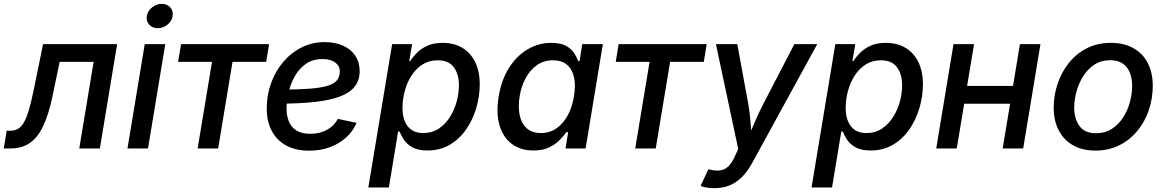

<svg xmlns="http://www.w3.org/2000/svg" viewBox="-55 -777 6098 1005"><path d="M-35.2 0 -20 -92.8H-1Q21.5 -92.8 38.6 -102.3Q55.7 -111.8 69.3 -134.8Q83 -157.7 95.2 -198Q107.4 -238.3 120.1 -299.8L170.4 -545.9H558.1L467.8 0H359.9L435.1 -453.1H257.3L219.2 -271Q199.7 -177.2 171.1 -117.2Q142.6 -57.1 101.1 -28.6Q59.6 0 1 0Z M612.3 0 702.6 -545.9H810.1L719.7 0ZM770.5 -629.4Q742.7 -629.4 726.1 -647.9Q709.5 -666.5 713.4 -692.9Q717.8 -719.7 741 -738.3Q764.2 -756.8 791.5 -756.8Q819.8 -756.8 836.4 -738.3Q853 -719.7 848.6 -692.9Q844.7 -666.5 821.5 -647.9Q798.3 -629.4 770.5 -629.4Z M979.5 0 1054.7 -453.1H877.4L892.6 -545.9H1353.5L1338.4 -453.1H1162.1L1086.9 0Z M1563.5 11.7Q1494.1 11.7 1444.6 -14.6Q1395 -41 1368.2 -90.6Q1341.3 -140.1 1341.3 -209.5Q1341.3 -280.3 1364.3 -343Q1387.2 -405.8 1428.5 -453.9Q1469.7 -502 1524.9 -529.3Q1580.1 -556.6 1644.5 -556.6Q1699.2 -556.6 1740.5 -538.1Q1781.7 -519.5 1804.7 -485.4Q1827.6 -451.2 1827.6 -404.3Q1827.6 -356.9 1802 -324.2Q1776.4 -291.5 1723.9 -271.7Q1671.4 -252 1591.1 -243.2Q1510.7 -234.4 1401.9 -234.4L1415 -308.1Q1505.4 -308.1 1565.4 -312.7Q1625.5 -317.4 1660.2 -328.1Q1694.8 -338.9 1709.2 -357.2Q1723.6 -375.5 1723.6 -403.3Q1723.6 -432.6 1699.2 -450.2Q1674.8 -467.8 1633.8 -467.8Q1581.1 -467.8 1544.9 -441.9Q1508.8 -416 1486.8 -375.5Q1464.8 -335 1454.8 -290.5Q1444.8 -246.1 1444.8 -209Q1444.8 -171.9 1456.8 -141.8Q1468.8 -111.8 1496.3 -94.2Q1523.9 -76.7 1570.3 -76.7Q1619.1 -76.7 1657 -97.7Q1694.8 -118.7 1713.4 -154.8L1811.5 -133.8Q1782.7 -66.9 1716.1 -27.6Q1649.4 11.7 1563.5 11.7Z M1873 204.1 1997.6 -545.9H2102.1L2086.9 -457H2091.3Q2103.5 -475.6 2124.8 -498Q2146 -520.5 2179.7 -536.6Q2213.4 -552.7 2262.7 -552.7Q2320.8 -552.7 2364.3 -527.1Q2407.7 -501.5 2431.9 -452.9Q2456.1 -404.3 2456.1 -335.4Q2456.1 -273.4 2438 -211.9Q2419.9 -150.4 2385.3 -100.1Q2350.6 -49.8 2299.6 -19.5Q2248.5 10.7 2182.6 10.7Q2131.3 10.7 2101.8 -6.8Q2072.3 -24.4 2057.6 -47.9Q2043 -71.3 2036.6 -88.4H2028.8L1980.5 204.1ZM2160.6 -80.6Q2207 -80.6 2241.7 -103.8Q2276.4 -127 2300 -164.3Q2323.7 -201.7 2335.4 -245.6Q2347.2 -289.6 2347.2 -331.1Q2347.2 -388.7 2320.3 -425Q2293.5 -461.4 2236.3 -461.4Q2190.4 -461.4 2156 -439.2Q2121.6 -417 2098.4 -380.6Q2075.2 -344.2 2063.5 -300Q2051.8 -255.9 2051.8 -211.9Q2051.8 -151.9 2079.1 -116.2Q2106.4 -80.6 2160.6 -80.6Z M2736.8 10.7Q2670.4 10.7 2624.5 -23.4Q2578.6 -57.6 2559.8 -120.8Q2541 -184.1 2555.2 -272Q2570.3 -361.3 2610.6 -423.8Q2650.9 -486.3 2708 -519.5Q2765.1 -552.7 2830.6 -552.7Q2881.3 -552.7 2909.7 -536.1Q2938 -519.5 2951.7 -497.1Q2965.3 -474.6 2971.7 -457H2978.5L2992.7 -545.9H3100.6L3010.3 0H2905.3L2918.9 -85.4H2909.7Q2897 -67.4 2875.2 -44.7Q2853.5 -22 2819.8 -5.6Q2786.1 10.7 2736.8 10.7ZM2776.4 -80.6Q2822.3 -80.6 2857.7 -105.2Q2893.1 -129.9 2916.7 -173.1Q2940.4 -216.3 2949.2 -272.9Q2959 -329.6 2949.7 -372.1Q2940.4 -414.6 2912.8 -438Q2885.3 -461.4 2839.4 -461.4Q2792 -461.4 2755.9 -436.3Q2719.7 -411.1 2696.8 -368.7Q2673.8 -326.2 2665 -272.9Q2656.2 -218.8 2665 -175Q2673.8 -131.3 2701.7 -106Q2729.5 -80.6 2776.4 -80.6Z M3270 0 3345.2 -453.1H3168L3183.1 -545.9H3644L3628.9 -453.1H3452.6L3377.4 0Z M3612.3 196.3 3652.8 108.9 3664.1 111.3Q3691.9 118.2 3714.8 115Q3737.8 111.8 3756.6 94.5Q3775.4 77.1 3791 42.5L3809.1 2.4L3692.4 -545.9H3804.2L3861.3 -235.8Q3870.6 -184.1 3874 -132.8Q3877.4 -81.5 3883.3 -30.8H3850.1Q3872.6 -81.5 3893.8 -133.1Q3915 -184.6 3941.9 -235.8L4103 -545.9H4222.7L3882.3 75.7Q3858.9 119.1 3829.6 148.7Q3800.3 178.2 3764.6 193.1Q3729 208 3684.6 208Q3660.6 208 3641.1 204.3Q3621.6 200.7 3612.3 196.3Z M4192.9 204.1 4317.4 -545.9H4421.9L4406.7 -457H4411.1Q4423.3 -475.6 4444.6 -498Q4465.8 -520.5 4499.5 -536.6Q4533.2 -552.7 4582.5 -552.7Q4640.6 -552.7 4684.1 -527.1Q4727.5 -501.5 4751.7 -452.9Q4775.9 -404.3 4775.9 -335.4Q4775.9 -273.4 4757.8 -211.9Q4739.7 -150.4 4705.1 -100.1Q4670.4 -49.8 4619.4 -19.5Q4568.4 10.7 4502.4 10.7Q4451.2 10.7 4421.6 -6.8Q4392.1 -24.4 4377.4 -47.9Q4362.8 -71.3 4356.4 -88.4H4348.6L4300.3 204.1ZM4480.5 -80.6Q4526.9 -80.6 4561.5 -103.8Q4596.2 -127 4619.9 -164.3Q4643.6 -201.7 4655.3 -245.6Q4667 -289.6 4667 -331.1Q4667 -388.7 4640.1 -425Q4613.3 -461.4 4556.2 -461.4Q4510.3 -461.4 4475.8 -439.2Q4441.4 -417 4418.2 -380.6Q4395 -344.2 4383.3 -300Q4371.6 -255.9 4371.6 -211.9Q4371.6 -151.9 4398.9 -116.2Q4426.3 -80.6 4480.5 -80.6Z M5274.4 -327.1 5258.8 -233.9H4963.9L4979.5 -327.1ZM5043.5 -545.9 4953.1 0H4845.7L4936 -545.9ZM5391.1 -545.9 5300.8 0H5193.4L5283.7 -545.9Z M5679.2 11.2Q5610.4 11.2 5561.5 -16.6Q5512.7 -44.4 5486.6 -95Q5460.4 -145.5 5460.4 -213.4Q5460.4 -278.3 5481 -339.1Q5501.5 -399.9 5540.3 -448.2Q5579.1 -496.6 5634.5 -524.7Q5689.9 -552.7 5759.8 -552.7Q5828.1 -552.7 5877.4 -525.1Q5926.8 -497.6 5952.9 -446.8Q5979 -396 5979 -327.6Q5979 -261.7 5958.5 -200.9Q5938 -140.1 5898.7 -92.3Q5859.4 -44.4 5804 -16.6Q5748.5 11.2 5679.2 11.2ZM5682.1 -79.6Q5729.5 -79.6 5764.9 -102.5Q5800.3 -125.5 5824 -162.4Q5847.7 -199.2 5859.4 -242.9Q5871.1 -286.6 5871.1 -327.6Q5871.1 -366.2 5859.1 -396.5Q5847.2 -426.8 5821.8 -444.3Q5796.4 -461.9 5756.3 -461.9Q5709.5 -461.9 5674.3 -439.2Q5639.2 -416.5 5615.5 -379.2Q5591.8 -341.8 5579.8 -298.3Q5567.9 -254.9 5567.9 -212.9Q5567.9 -155.8 5595.2 -117.7Q5622.6 -79.6 5682.1 -79.6Z"/></svg>

Font: Inter Medium
Style: Italic
Weight: 500
Italic angle: -9.3988°
Designer: Rasmus Andersson
Foundry: rsms
Version: Version 4.001;git-66647c0bb